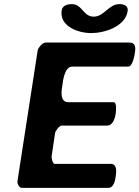

<svg xmlns="http://www.w3.org/2000/svg" viewBox="-20 -914 678 934"><path d="M635 -650C639 -673 645 -707 609 -707H202C186 -707 165 -681 163 -667L65 -33C63 -22 72 0 87 0H507C535 0 541 -41 543 -57C546 -77 551 -117 518 -117H245C236 -117 230 -148 231 -153L248 -267C249 -275 267 -303 280 -303H500C530 -303 540 -341 543 -362C544 -370 550 -417 532 -417H312C268 -417 280 -479 284 -503C286 -519 294 -590 331 -590H604C625 -590 634 -644 635 -650ZM280 -864C268 -786 360 -753 424 -753C485 -753 589 -783 601 -860C605 -886 583 -894 561 -894C508 -894 487 -833 436 -833C384 -833 381 -894 329 -894C310 -894 284 -888 280 -864Z"/></svg>

Font: Asimov Print
Style: CIt
Weight: 500
Designer: Google
Version: Version 2.000980: 2014